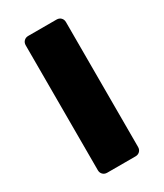

<svg xmlns="http://www.w3.org/2000/svg" viewBox="-151 -633 591 694"><g transform="rotate(-30 145.0 -285.5)"><path d="M86 0Q75 0 68 -7Q61 -14 61 -25V-546Q61 -557 68 -564Q75 -571 86 -571H204Q215 -571 222 -564Q229 -557 229 -546V-25Q229 -14 222 -7Q215 0 204 0Z"/></g></svg>

Font: Fz Rubik
Style: Bold
Weight: 700
Designer: Hubert and Fischer
Foundry: Hubert and Fischer
Version: Vit hóa bi FontZin.com